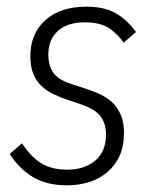

<svg xmlns="http://www.w3.org/2000/svg" viewBox="-20 -544 459 576"><path d="M181 12Q121 12 79.5 -12.5Q38 -37 9 -82L46 -114Q73 -73 104 -54Q135 -35 182 -35Q233 -35 265.5 -62Q298 -89 298 -141Q298 -173 282 -194.5Q266 -216 226 -230L184 -244Q160 -252 139.5 -262Q119 -272 103.5 -287Q88 -302 79.5 -323.5Q71 -345 71 -375Q71 -443 116 -483.5Q161 -524 239 -524Q293 -524 327 -504.5Q361 -485 388 -448L351 -416Q333 -442 307 -459.5Q281 -477 234 -477Q182 -477 153.5 -451Q125 -425 125 -380Q125 -348 139.5 -326.5Q154 -305 194 -292L237 -278Q262 -270 283.5 -259.5Q305 -249 320 -233.5Q335 -218 343.5 -196.5Q352 -175 352 -145Q352 -106 339 -77Q326 -48 302.5 -28Q279 -8 248 2Q217 12 181 12Z"/></svg>

Font: IBM Plex Sans Condensed Light
Style: Italic
Weight: 300
Width: 3
Italic angle: -11°
Designer: Mike Abbink, Paul van der Laan, Pieter van Rosmalen
Foundry: Bold Monday
Version: Version 1.3